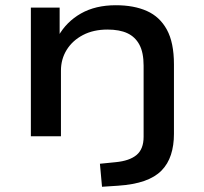

<svg xmlns="http://www.w3.org/2000/svg" viewBox="-20 -521 780 734"><path d="M370 193 362 105 422 99Q475 94 502 71.5Q529 49 529 2V-270Q529 -320 513 -350Q497 -380 467 -394Q437 -408 391 -408Q337 -408 297 -387Q257 -366 235 -330.5Q213 -295 213 -251V0H98V-492H208V-383H203Q234 -438 289.5 -469.5Q345 -501 423 -501Q492 -501 541.5 -479Q591 -457 618 -407.5Q645 -358 645 -275V-9Q645 35 633.5 70.5Q622 106 597.5 131Q573 156 532 170.5Q491 185 431 189Z"/></svg>

Font: Nunito Sans 10pt Expanded SemiBold
Style: Regular
Weight: 600
Width: 7
Designer: Vernon Adams
Foundry: Vernon Adams
Version: Version 3.101;gftools[0.9.27]